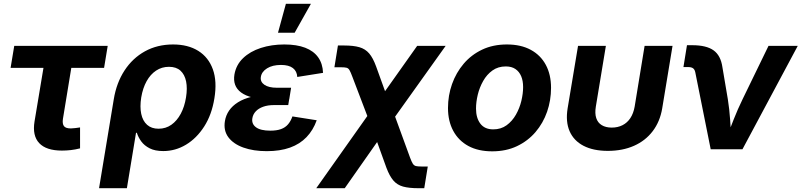

<svg xmlns="http://www.w3.org/2000/svg" viewBox="-20 -783 4204 1007"><path d="M304.7 6.8Q222.7 6.8 185.8 -32.2Q148.9 -71.3 161.1 -146L208 -427.2H35.6L54.7 -542.5H544.9L525.9 -427.2H354L310.1 -159.7Q306.2 -134.3 315.2 -121.8Q324.2 -109.4 351.6 -109.4Q360.4 -109.4 375.5 -111.3Q390.6 -113.3 399.9 -114.7V-4.9Q375 1.5 351.1 4.2Q327.1 6.8 304.7 6.8Z M499.5 204.1 576.7 -262.2Q590.8 -348.6 633.1 -413.3Q675.3 -478 740.2 -513.9Q805.2 -549.8 887.7 -549.8Q966.3 -549.8 1020 -516.1Q1073.7 -482.4 1096.4 -419.4Q1119.1 -356.4 1104.5 -267.6Q1090.8 -181.6 1051 -119.6Q1011.2 -57.6 955.6 -24.2Q899.9 9.3 836.4 9.3Q793 9.3 764.9 -5.1Q736.8 -19.5 720.9 -41.3Q705.1 -63 697.8 -86.4H693.4L645.5 204.1ZM811.5 -107.9Q849.6 -107.9 878.9 -128.7Q908.2 -149.4 928 -186.3Q947.8 -223.1 955.6 -272Q963.4 -319.8 956.1 -356Q948.7 -392.1 926.5 -412.4Q904.3 -432.6 866.2 -432.6Q828.6 -432.6 798.8 -412.8Q769 -393.1 749 -357.2Q729 -321.3 720.7 -272Q712.9 -222.7 720.7 -185.8Q728.5 -148.9 751.5 -128.4Q774.4 -107.9 811.5 -107.9Z M1378.9 9.8Q1309.1 9.8 1256.6 -9Q1204.1 -27.8 1177.7 -63.2Q1151.4 -98.6 1159.7 -148.4Q1164.6 -178.2 1181.6 -203.1Q1198.7 -228 1228.3 -246.6Q1257.8 -265.1 1300 -275.4Q1342.3 -285.6 1397.9 -285.6H1500.5L1491.7 -231.9H1417Q1384.3 -231.9 1360.1 -223.1Q1335.9 -214.4 1321.5 -199Q1307.1 -183.6 1303.7 -163.6Q1298.3 -133.8 1322.3 -115.7Q1346.2 -97.7 1397.9 -97.7Q1431.6 -97.7 1454.1 -106Q1476.6 -114.3 1490.7 -130.9Q1504.9 -147.5 1513.7 -172.4L1641.1 -152.3Q1622.6 -100.1 1587.6 -63.7Q1552.7 -27.3 1501 -8.8Q1449.2 9.8 1378.9 9.8ZM1395 -262.7Q1342.3 -262.7 1304.9 -271.7Q1267.6 -280.8 1244.6 -297.9Q1221.7 -314.9 1213.1 -338.6Q1204.6 -362.3 1209.5 -392.1Q1218.3 -442.9 1254.9 -478Q1291.5 -513.2 1347.9 -531.5Q1404.3 -549.8 1471.2 -549.8Q1536.1 -549.8 1580.6 -532.7Q1625 -515.6 1648.7 -482.4Q1672.4 -449.2 1674.3 -400.9L1539.1 -379.4Q1537.6 -409.2 1516.4 -425.8Q1495.1 -442.4 1453.6 -442.4Q1409.2 -442.4 1380.6 -424.6Q1352.1 -406.7 1348.1 -379.4Q1344.2 -354 1366.7 -338.4Q1389.2 -322.8 1432.6 -322.8H1506.8L1497.1 -262.7ZM1438 -611.3 1479.5 -763.2H1610.8L1525.4 -611.3Z M1638.7 204.1 1964.8 -256.8H2021L2130.4 43Q2138.7 65.4 2145 75.4Q2151.4 85.4 2161.4 87.9Q2171.4 90.3 2190.9 90.3H2223.6L2205.1 204.1H2174.3Q2125.5 204.1 2094.2 195.6Q2063 187 2043 163.6Q2022.9 140.1 2006.8 97.2L1958 -38.1L1788.1 204.1ZM1935.5 -98.6 1828.1 -380.4Q1819.3 -404.3 1813.2 -414.8Q1807.1 -425.3 1797.6 -427.7Q1788.1 -430.2 1768.1 -430.2H1733.9L1752.4 -544.4H1785.2Q1834 -544.4 1865 -535.4Q1896 -526.4 1916.3 -502.7Q1936.5 -479 1952.6 -434.6L1999.5 -304.7L2168 -542.5H2317.4L2000.5 -98.6Z M2561.5 10.7Q2488.3 10.7 2436.5 -17.3Q2384.8 -45.4 2357.2 -96.7Q2329.6 -147.9 2329.6 -216.3Q2329.6 -282.2 2350.8 -342Q2372.1 -401.9 2411.9 -448.7Q2451.7 -495.6 2508.8 -522.7Q2565.9 -549.8 2638.7 -549.8Q2711.9 -549.8 2763.7 -521.7Q2815.4 -493.7 2842.8 -442.6Q2870.1 -391.6 2870.1 -322.3Q2870.1 -256.8 2849.4 -197Q2828.6 -137.2 2788.6 -90.3Q2748.5 -43.5 2691.4 -16.4Q2634.3 10.7 2561.5 10.7ZM2566.9 -104.5Q2607.4 -104.5 2637 -126Q2666.5 -147.5 2685.8 -181.4Q2705.1 -215.3 2714.4 -253.9Q2723.6 -292.5 2723.6 -326.2Q2723.6 -359.4 2713.4 -383.5Q2703.1 -407.7 2683.1 -421.1Q2663.1 -434.6 2632.8 -434.6Q2592.3 -434.6 2562.7 -413.3Q2533.2 -392.1 2514.2 -358.4Q2495.1 -324.7 2485.8 -286.4Q2476.6 -248 2476.6 -213.4Q2476.6 -164.6 2499.3 -134.5Q2522 -104.5 2566.9 -104.5Z M3168 8.3Q3091.8 8.3 3040.5 -18.3Q2989.3 -44.9 2967.5 -94.7Q2945.8 -144.5 2957 -214.4L3011.7 -542.5H3157.7L3105 -223.6Q3099.1 -188 3107.2 -163.6Q3115.2 -139.2 3136.2 -126.5Q3157.2 -113.8 3188.5 -113.8Q3220.2 -113.8 3245.1 -126.5Q3270 -139.2 3286.1 -163.6Q3302.2 -188 3308.6 -223.6L3360.8 -542.5H3507.3L3453.1 -214.4Q3441.4 -145 3403.3 -95Q3365.2 -44.9 3305.2 -18.3Q3245.1 8.3 3168 8.3Z M3707.5 0 3626.5 -404.3Q3623.5 -418.5 3615 -424.8Q3606.4 -431.2 3589.8 -431.2H3564.5L3583 -545.9H3610.8Q3685.1 -545.9 3722.7 -518.8Q3760.3 -491.7 3769 -430.2L3797.4 -262.2Q3805.7 -210 3809.3 -156.5Q3813 -103 3816.4 -46.9H3785.2Q3807.1 -103.5 3828.1 -156.7Q3849.1 -210 3874.5 -262.2L4010.7 -542.5H4164.1L3874 0Z"/></svg>

Font: Inter 16pt
Style: Bold Italic
Weight: 700
Italic angle: -9.3988°
Version: Version 4.001;git-66647c0bb